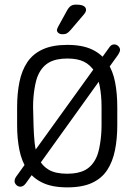

<svg xmlns="http://www.w3.org/2000/svg" viewBox="-20 -800 581 830"><path d="M51 -38Q43 -27 43 -17Q43 -8 50.5 -0.5Q58 7 68 7Q75 7 81 3Q87 -1 92 -8L491 -564Q494 -569 496.5 -574.5Q499 -580 499 -584Q499 -593 491.5 -600.5Q484 -608 474 -608Q467 -608 461.5 -604.5Q456 -601 451 -593ZM487 -337Q487 -396 477.5 -445Q468 -494 444 -530Q420 -566 378 -586Q336 -606 271 -606Q207 -606 164.5 -586.5Q122 -567 98 -531Q74 -495 64 -445.5Q54 -396 54 -337V-259Q54 -200 64 -151Q74 -102 98 -66Q122 -30 164 -10Q206 10 271 10Q336 10 378 -9.5Q420 -29 443.5 -65Q467 -101 477 -150.5Q487 -200 487 -259ZM125 -258 123 -338Q123 -379 129.5 -418.5Q136 -458 146 -478Q163 -514 193 -530.5Q223 -547 271 -547Q315 -547 342.5 -533.5Q370 -520 389 -491Q403 -469 411 -428Q419 -387 419 -338V-258Q419 -218 412.5 -178Q406 -138 396 -118Q379 -82 349 -65.5Q319 -49 271 -49Q220 -49 191 -66Q162 -83 148 -113Q134 -143 130 -180.5Q126 -218 125 -258ZM352 -757Q352 -764 348 -769Q344 -774 335 -777Q326 -780 309 -780Q295 -780 286.5 -774.5Q278 -769 270 -755L231 -684Q229 -680 227.5 -676Q226 -672 226 -670Q226 -663 232.5 -657.5Q239 -652 251 -652Q262 -652 268.5 -655.5Q275 -659 285 -670L343 -738Q352 -749 352 -757Z"/></svg>

Font: Beiruti
Style: Regular
Weight: 400
Version: Version 1.00